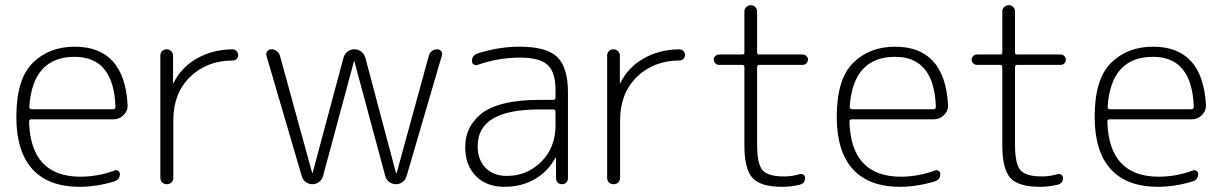

<svg xmlns="http://www.w3.org/2000/svg" viewBox="-20 -710 4716 740"><path d="M268 -491Q106 -491 93 -299Q93 -289 102 -289H416Q425 -289 425 -299Q418 -491 268 -491ZM287 10Q167 10 105 -58Q43 -126 43 -260Q43 -405 106 -467.5Q169 -530 268 -530Q459 -530 472 -306Q473 -283 456.5 -266.5Q440 -250 416 -250H100Q92 -250 92 -241Q98 -29 290 -29Q357 -29 422 -53Q429 -56 435.5 -51.5Q442 -47 442 -39Q442 -18 421 -11Q352 10 287 10Z M598 -25V-496Q598 -506 605 -513Q612 -520 622 -520Q632 -520 639.5 -513Q647 -506 647 -496V-390Q647 -389 648 -389Q649 -389 649 -390Q678 -450 738.5 -484.5Q799 -519 876 -520Q885 -520 891.5 -513.5Q898 -507 898 -498Q898 -489 892 -483Q886 -477 877 -477Q776 -476 712 -413Q648 -350 648 -247V-25Q648 -14 641 -7Q634 0 623 0Q612 0 605 -7Q598 -14 598 -25Z M1143 -31 1007 -495Q1004 -504 1010 -512Q1016 -520 1026 -520Q1037 -520 1046.5 -513Q1056 -506 1059 -495L1183 -44Q1183 -43 1184 -43Q1185 -43 1185 -44L1304 -488Q1308 -502 1319.5 -511Q1331 -520 1346 -520Q1361 -520 1372.5 -511Q1384 -502 1388 -488L1506 -44Q1506 -43 1507 -43Q1509 -43 1509 -44L1633 -496Q1636 -507 1645 -513.5Q1654 -520 1665 -520Q1675 -520 1680.5 -512.5Q1686 -505 1683 -496L1547 -31Q1543 -17 1531.5 -8.5Q1520 0 1506 0Q1492 0 1480.5 -8.5Q1469 -17 1465 -31L1346 -473Q1346 -474 1345 -474Q1344 -474 1344 -473L1225 -31Q1221 -17 1209.5 -8.5Q1198 0 1184 0Q1170 0 1158.5 -8.5Q1147 -17 1143 -31Z M2056 -288Q1821 -288 1821 -147Q1821 -94 1851.5 -63Q1882 -32 1933 -32Q2011 -32 2066 -86.5Q2121 -141 2121 -227V-279Q2121 -288 2112 -288ZM1924 10Q1855 10 1814 -31.5Q1773 -73 1773 -143Q1773 -180 1786.5 -210.5Q1800 -241 1830.5 -268Q1861 -295 1918.5 -310Q1976 -325 2056 -325H2112Q2121 -325 2121 -334V-363Q2121 -432 2090.5 -460Q2060 -488 1983 -488Q1901 -488 1821 -460Q1813 -457 1806 -461.5Q1799 -466 1799 -474Q1799 -497 1821 -504Q1901 -530 1983 -530Q2086 -530 2127.5 -490.5Q2169 -451 2169 -353V-23Q2169 -13 2162.5 -6.5Q2156 0 2146 0Q2136 0 2129.5 -6.5Q2123 -13 2123 -23V-101Q2123 -102 2122 -102Q2120 -102 2120 -101Q2092 -49 2041 -19.5Q1990 10 1924 10Z M2320 -25V-496Q2320 -506 2327 -513Q2334 -520 2344 -520Q2354 -520 2361.5 -513Q2369 -506 2369 -496V-390Q2369 -389 2370 -389Q2371 -389 2371 -390Q2400 -450 2460.5 -484.5Q2521 -519 2598 -520Q2607 -520 2613.5 -513.5Q2620 -507 2620 -498Q2620 -489 2614 -483Q2608 -477 2599 -477Q2498 -476 2434 -413Q2370 -350 2370 -247V-25Q2370 -14 2363 -7Q2356 0 2345 0Q2334 0 2327 -7Q2320 -14 2320 -25Z M2751 -460Q2743 -460 2737 -466Q2731 -472 2731 -480Q2731 -488 2737 -494Q2743 -500 2751 -500H2841Q2849 -500 2849 -508V-666Q2849 -676 2856.5 -683Q2864 -690 2874 -690Q2884 -690 2891 -683Q2898 -676 2898 -666V-508Q2898 -500 2906 -500H3074Q3082 -500 3088 -494Q3094 -488 3094 -480Q3094 -472 3088 -466Q3082 -460 3074 -460H2906Q2898 -460 2898 -451V-153Q2898 -77 2919.5 -53.5Q2941 -30 3001 -30Q3033 -30 3063 -39Q3070 -41 3076.5 -36.5Q3083 -32 3083 -24Q3083 -3 3062 2Q3028 10 2994 10Q2911 10 2880 -24.5Q2849 -59 2849 -150V-451Q2849 -460 2841 -460Z M3430 -491Q3268 -491 3255 -299Q3255 -289 3264 -289H3578Q3587 -289 3587 -299Q3580 -491 3430 -491ZM3449 10Q3329 10 3267 -58Q3205 -126 3205 -260Q3205 -405 3268 -467.5Q3331 -530 3430 -530Q3621 -530 3634 -306Q3635 -283 3618.5 -266.5Q3602 -250 3578 -250H3262Q3254 -250 3254 -241Q3260 -29 3452 -29Q3519 -29 3584 -53Q3591 -56 3597.5 -51.5Q3604 -47 3604 -39Q3604 -18 3583 -11Q3514 10 3449 10Z M3745 -460Q3737 -460 3731 -466Q3725 -472 3725 -480Q3725 -488 3731 -494Q3737 -500 3745 -500H3835Q3843 -500 3843 -508V-666Q3843 -676 3850.5 -683Q3858 -690 3868 -690Q3878 -690 3885 -683Q3892 -676 3892 -666V-508Q3892 -500 3900 -500H4068Q4076 -500 4082 -494Q4088 -488 4088 -480Q4088 -472 4082 -466Q4076 -460 4068 -460H3900Q3892 -460 3892 -451V-153Q3892 -77 3913.5 -53.5Q3935 -30 3995 -30Q4027 -30 4057 -39Q4064 -41 4070.5 -36.5Q4077 -32 4077 -24Q4077 -3 4056 2Q4022 10 3988 10Q3905 10 3874 -24.5Q3843 -59 3843 -150V-451Q3843 -460 3835 -460Z M4424 -491Q4262 -491 4249 -299Q4249 -289 4258 -289H4572Q4581 -289 4581 -299Q4574 -491 4424 -491ZM4443 10Q4323 10 4261 -58Q4199 -126 4199 -260Q4199 -405 4262 -467.5Q4325 -530 4424 -530Q4615 -530 4628 -306Q4629 -283 4612.5 -266.5Q4596 -250 4572 -250H4256Q4248 -250 4248 -241Q4254 -29 4446 -29Q4513 -29 4578 -53Q4585 -56 4591.5 -51.5Q4598 -47 4598 -39Q4598 -18 4577 -11Q4508 10 4443 10Z"/></svg>

Font: Rounded Mplus 1c Light
Style: Regular
Weight: 300
Version: Version 1.059.20150529